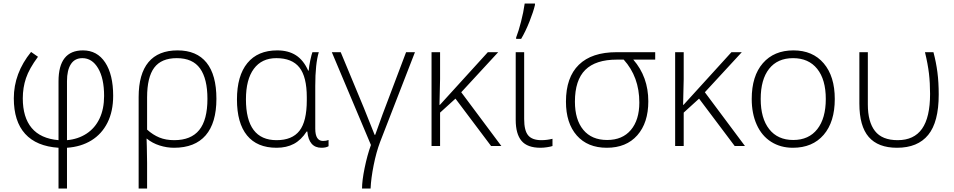

<svg xmlns="http://www.w3.org/2000/svg" viewBox="-20 -826 5395 1086"><path d="M311 240.2V9.8Q186 1.5 122.1 -69.1Q58.1 -139.6 58.1 -270Q58.1 -411.6 155.8 -532.2L194.8 -504.9Q145 -437.5 127 -383.8Q108.9 -330.1 108.9 -270Q108.9 -162.1 159.2 -102.1Q209.5 -42 311 -33.2V-366.2Q311 -541 449.2 -541Q529.8 -541 575 -472.4Q620.1 -403.8 620.1 -284.2Q620.1 -196.3 587.9 -132.1Q555.7 -67.9 496.8 -31.7Q438 4.4 358.9 9.8V240.2ZM568.8 -283.2Q568.8 -382.8 534.9 -439.9Q501 -497.1 445.8 -497.1Q402.8 -497.1 380.9 -463.1Q358.9 -429.2 358.9 -367.2V-33.2Q421.4 -38.6 469.5 -70.1Q517.6 -101.6 543.2 -155.8Q568.8 -210 568.8 -283.2Z M1204.1 -267.1Q1204.1 -130.9 1143.3 -60.5Q1082.5 9.8 964.4 9.8Q923.3 9.8 882.6 -3.2Q841.8 -16.1 810.1 -42H809.1L810.5 3.9L812 95.2V240.2H764.2V-276.9Q764.2 -407.7 819.8 -474.4Q875.5 -541 984.4 -541Q1092.3 -541 1148.2 -471.7Q1204.1 -402.3 1204.1 -267.1ZM980 -497.1Q892.6 -497.1 852.3 -443.1Q812 -389.2 812 -274.9V-92.8Q845.2 -63 881.6 -48.1Q918 -33.2 965.3 -33.2Q1060.5 -33.2 1106.9 -90.6Q1153.3 -147.9 1153.3 -267.1Q1153.3 -380.4 1111.6 -438.7Q1069.8 -497.1 980 -497.1Z M1544.4 -33.2Q1632.3 -33.2 1673.8 -86.2Q1715.3 -139.2 1715.3 -258.8V-275.9Q1715.3 -391.6 1673.6 -444.3Q1631.8 -497.1 1543 -497.1Q1460.4 -497.1 1415.8 -436.8Q1371.1 -376.5 1371.1 -264.2Q1371.1 -33.2 1544.4 -33.2ZM1544.4 9.8Q1434.1 9.8 1377.2 -60.1Q1320.3 -129.9 1320.3 -263.2Q1320.3 -397.5 1379.2 -469.2Q1438 -541 1548.3 -541Q1610.8 -541 1653.8 -513.4Q1696.8 -485.8 1723.1 -426.8H1726.1Q1728 -452.1 1735.1 -485.1Q1742.2 -518.1 1747.1 -530.8H1783.2Q1763.2 -465.3 1763.2 -339.8V-98.1Q1763.2 -28.8 1807.1 -28.8Q1825.2 -28.8 1838.4 -34.2V1Q1824.2 9.8 1798.3 9.8Q1727.1 9.8 1718.3 -82H1714.4Q1683.6 -34.2 1642.1 -12.2Q1600.6 9.8 1544.4 9.8Z M2076.2 240.2H2027.8Q2027.8 195.3 2042.5 123.8Q2057.1 52.2 2078.1 -5.9L1856.9 -530.8H1907.2L2038.1 -215.8L2099.1 -63H2102.1L2144 -179.2L2276.9 -530.8H2327.1L2129.9 -22.9Q2108.4 33.7 2093.5 108.4Q2078.6 183.1 2076.2 240.2Z M2468.3 -232.9 2739.3 -530.8H2797.9L2588.9 -304.2L2815.9 0H2757.8L2556.2 -268.1L2469.2 -189V0H2420.9V-530.8H2469.2V-378.9L2465.8 -232.9Z M2944.8 -530.8V-152.8Q2944.8 -87.4 2967.5 -60.3Q2990.2 -33.2 3042 -33.2Q3073.7 -33.2 3105 -41V0Q3095.2 3.4 3075.2 6.6Q3055.2 9.8 3037.1 9.8Q2962.9 9.8 2929.9 -29.3Q2897 -68.4 2897 -147.9V-530.8ZM2899.4 -613.8Q2913.6 -650.4 2927.2 -703.6Q2940.9 -756.8 2947.8 -806.2H3005.9V-797.9Q2997.1 -760.3 2975.1 -704.6Q2953.1 -648.9 2927.7 -606H2899.4Z M3647 -252.9Q3647 -131.3 3584.7 -60.8Q3522.5 9.8 3412.1 9.8Q3303.7 9.8 3242.4 -59.8Q3181.2 -129.4 3181.2 -251Q3181.2 -388.7 3254.2 -459.7Q3327.1 -530.8 3467.3 -530.8H3686V-488.8H3562Q3647 -391.1 3647 -252.9ZM3231.9 -251Q3231.9 -148.9 3279.3 -91.6Q3326.7 -34.2 3414.1 -34.2Q3500.5 -34.2 3548.3 -90.8Q3596.2 -147.5 3596.2 -246.1Q3596.2 -391.1 3507.8 -488.8H3469.2Q3349.1 -488.8 3290.5 -430.7Q3231.9 -372.6 3231.9 -251Z M3846.2 -232.9 4117.2 -530.8H4175.8L3966.8 -304.2L4193.8 0H4135.7L3934.1 -268.1L3847.2 -189V0H3798.8V-530.8H3847.2V-378.9L3843.8 -232.9Z M4701.7 -266.1Q4701.7 -136.2 4638.7 -63.2Q4575.7 9.8 4464.8 9.8Q4395 9.8 4341.8 -23.9Q4288.6 -57.6 4260.3 -120.6Q4231.9 -183.6 4231.9 -266.1Q4231.9 -396 4294.9 -468.5Q4357.9 -541 4467.8 -541Q4577.1 -541 4639.4 -467.5Q4701.7 -394 4701.7 -266.1ZM4282.7 -266.1Q4282.7 -156.7 4330.8 -95.5Q4378.9 -34.2 4466.8 -34.2Q4554.7 -34.2 4602.8 -95.5Q4650.9 -156.7 4650.9 -266.1Q4650.9 -376 4602.3 -436.5Q4553.7 -497.1 4465.8 -497.1Q4377.9 -497.1 4330.3 -436.8Q4282.7 -376.5 4282.7 -266.1Z M5053.7 9.8Q4946.8 9.8 4893.8 -51.3Q4840.8 -112.3 4840.8 -240.2V-530.8H4888.7V-234.9Q4888.7 -136.7 4929 -85Q4969.2 -33.2 5057.6 -33.2Q5149.9 -33.2 5195.3 -97.7Q5240.7 -162.1 5240.7 -294.9Q5240.7 -356.9 5234.4 -410.6Q5228 -464.4 5211.9 -530.8H5259.8Q5274.9 -474.1 5282.2 -417.7Q5289.6 -361.3 5289.6 -291Q5289.6 -135.7 5230.2 -63Q5170.9 9.8 5053.7 9.8Z"/></svg>

Font: JBL Sans
Style: Light
Weight: 300
Version: Version 1.10